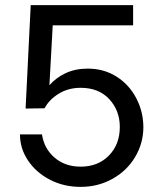

<svg xmlns="http://www.w3.org/2000/svg" viewBox="-20 -720 638 750"><path d="M58 -195H144Q152 -140 193 -104.5Q234 -69 295 -69Q363 -69 405.5 -112.5Q448 -156 448 -224Q448 -288 407 -332.5Q366 -377 295 -377Q247 -377 209.5 -354Q172 -331 154 -297L80 -296L100 -700H500V-621H186L173 -387Q198 -416 236 -434Q274 -452 323 -452Q386 -452 435.5 -420.5Q485 -389 512.5 -336Q540 -283 540 -223Q540 -161 508 -107Q476 -53 419.5 -21.5Q363 10 295 10Q229 10 175 -18Q121 -46 89.5 -93Q58 -140 58 -195Z"/></svg>

Font: Goli
Style: Regular
Weight: 400
Designer: jaikishan Patel
Foundry: MagicType
Version: Version 1.000